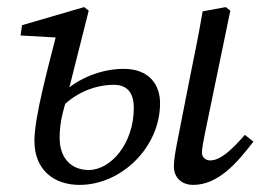

<svg xmlns="http://www.w3.org/2000/svg" viewBox="-20 -508 742 541"><path d="M524 13C595 13 648 -49 694 -109L670 -128C628 -80 599 -56 572 -56C560 -56 549 -64 549 -78C549 -89 553 -110 558 -135L629 -478L616 -488L551 -476C540 -412 527 -347 514 -284L480 -111C472 -70 470 -53 470 -39C470 -4 496 13 524 13ZM204 13C322 13 431 -93 431 -217C431 -268 402 -314 328 -314C256 -314 176 -278 134 -220H123L138 -187C176 -238 238 -269 301 -269C338 -269 357 -247 357 -204C357 -103 292 -29 230 -29C183 -29 148 -60 148 -120C148 -167 160 -205 175 -251V-260L230 -478L217 -488L42 -437L38 -408L162 -401L140 -415C114 -312 77 -178 77 -111C77 -30 131 13 204 13Z"/></svg>

Font: Source Serif 4 Variable
Style: Italic
Weight: 400
Italic angle: -12°
Designer: Frank Grießhammer
Foundry: Adobe Systems Incorporated
Version: Version 4.004;hotconv 1.0.116;makeotfexe 2.5.65601